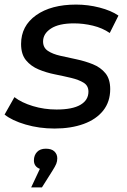

<svg xmlns="http://www.w3.org/2000/svg" viewBox="-32 -555 553 838"><path d="M206 6Q139 6 79.5 -11.5Q20 -29 -12 -55L31 -131Q62 -107 111.5 -92Q161 -77 215 -77Q284 -77 319 -97.5Q354 -118 354 -155Q354 -181 333 -194Q312 -207 278.5 -215Q245 -223 207.5 -230.5Q170 -238 136.5 -252Q103 -266 81.5 -292Q60 -318 60 -363Q60 -442 125.5 -488.5Q191 -535 300 -535Q352 -535 402.5 -522Q453 -509 485 -487L447 -411Q415 -433 373.5 -443Q332 -453 291 -453Q225 -453 190.5 -430.5Q156 -408 156 -374Q156 -347 177 -333Q198 -319 231.5 -311.5Q265 -304 302.5 -296Q340 -288 373.5 -274.5Q407 -261 428 -235.5Q449 -210 449 -166Q449 -111 418.5 -72.5Q388 -34 333 -14Q278 6 206 6ZM104 263 142 182Q116 172 116 145Q116 123 129.5 108.5Q143 94 168 94Q193 94 205.5 106Q218 118 218 136Q218 149 213.5 160Q209 171 197 190L151 263Z"/></svg>

Font: Montserrat Medium
Style: Italic
Weight: 500
Italic angle: -11.3°
Designer: Julieta Ulanovsky
Foundry: Julieta Ulanovsky
Version: Version 9.000; ttfautohint (v1.8.4.7-5d5b)